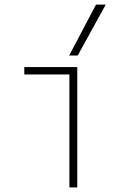

<svg xmlns="http://www.w3.org/2000/svg" viewBox="-20 -810 540 830"><path d="M280 0V-488H85V-520H314V0ZM316 -570H279L395 -790H437Z"/></svg>

Font: M PLUS Code Latin ExtraLight
Style: Regular
Weight: 250
Designer: Coji Morishita
Foundry: UNDERFOREST DESIGN
Version: Version 1.002; ttfautohint (v1.8.3)